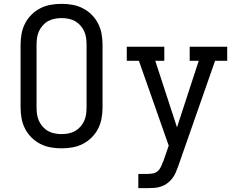

<svg xmlns="http://www.w3.org/2000/svg" viewBox="-20 -763 1240 998"><path d="M300 8Q271 8 243 3Q215 -2 189.5 -15Q164 -28 143.5 -48.5Q123 -69 110 -94.5Q97 -120 92 -148Q87 -176 87 -205V-530Q87 -559 92 -587Q97 -615 110 -640.5Q123 -666 143.5 -686.5Q164 -707 189.5 -720Q215 -733 243 -738Q271 -743 300 -743Q329 -743 357 -738Q385 -733 410.5 -720Q436 -707 456.5 -686.5Q477 -666 490 -640.5Q503 -615 508 -587Q513 -559 513 -530V-205Q513 -176 508 -148Q503 -120 490 -94.5Q477 -69 456.5 -48.5Q436 -28 410.5 -15Q385 -2 357 3Q329 8 300 8ZM300 -66Q318 -66 336 -69.5Q354 -73 369.5 -81.5Q385 -90 397.5 -104Q410 -118 417.5 -134.5Q425 -151 427.5 -169Q430 -187 430 -205V-530Q430 -548 427.5 -566Q425 -584 417.5 -600.5Q410 -617 397.5 -631Q385 -645 369.5 -653.5Q354 -662 336 -665.5Q318 -669 300 -669Q282 -669 264 -665.5Q246 -662 230.5 -653.5Q215 -645 202.5 -631Q190 -617 182.5 -600.5Q175 -584 172.5 -566Q170 -548 170 -530V-205Q170 -187 172.5 -169Q175 -151 182.5 -134.5Q190 -118 202.5 -104Q215 -90 230.5 -81.5Q246 -73 264 -69.5Q282 -66 300 -66ZM699 215V141H748Q763 141 777 138Q791 135 801.5 125Q812 115 817.5 102Q823 89 828 76V75H829L857 -6L702 -447H639V-520H834V-447H787L900 -101L1013 -447H966V-520H1161V-447H1098L907 99Q901 116 894 132.5Q887 149 876 163.5Q865 178 850.5 189Q836 200 819 206Q802 212 784 213.5Q766 215 748 215Z"/></svg>

Font: Iosevka Etoile
Style: Regular
Weight: 400
Designer: Belleve Invis
Foundry: Belleve Invis
Version: Version 33.2.4